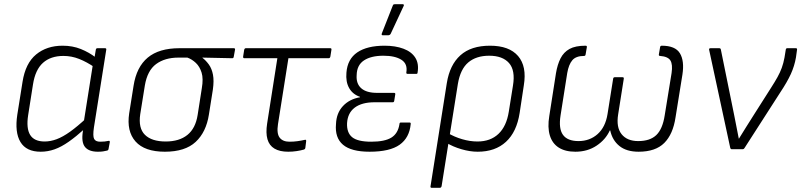

<svg xmlns="http://www.w3.org/2000/svg" viewBox="-20 -715 3839 920"><path d="M175 12Q106 12 78 -34.5Q50 -81 63 -166L88 -323Q102 -412 153 -454Q204 -496 280 -496Q328 -496 367.5 -480Q407 -464 438 -440L434 -392Q396 -418 359.5 -432.5Q323 -447 284 -447Q223 -447 186 -414Q149 -381 138 -310L115 -164Q105 -100 124.5 -68.5Q144 -37 194 -37Q222 -37 251.5 -48Q281 -59 316 -84Q351 -109 395 -150L386 -98Q345 -61 309.5 -36Q274 -11 241.5 0.5Q209 12 175 12ZM449 12Q406 12 387.5 -10.5Q369 -33 377 -85L381 -107V-128L425 -406L431 -428L439 -476Q440 -484 447 -484H483Q491 -484 489 -476L430 -104Q424 -63 431 -49.5Q438 -36 460 -36Q472 -36 481.5 -37Q491 -38 500 -40Q507 -42 506 -33L500 -1Q499 6 491 7Q483 9 473.5 10.5Q464 12 449 12Z M770 12Q673 12 629.5 -37Q586 -86 599 -172L620 -304Q634 -394 688 -439Q742 -484 840 -484H1100Q1108 -484 1106 -476L1100 -443Q1099 -436 1093 -436L950 -439V-438Q967 -425 981 -405.5Q995 -386 1000.5 -357Q1006 -328 1000 -286L981 -166Q968 -82 917.5 -35Q867 12 770 12ZM774 -37Q839 -37 878 -68.5Q917 -100 927 -164L947 -292Q955 -338 946 -367Q937 -396 918.5 -413.5Q900 -431 878 -439H835Q770 -439 728 -408Q686 -377 674 -305L652 -168Q642 -101 674.5 -69Q707 -37 774 -37Z M1361 12Q1320 12 1295 -3Q1270 -18 1261.5 -48Q1253 -78 1260 -123L1309 -436H1151Q1144 -436 1145 -444L1150 -476Q1152 -484 1158 -484H1562Q1570 -484 1568 -476L1563 -444Q1561 -436 1555 -436H1362L1312 -120Q1305 -75 1320 -55.5Q1335 -36 1367 -36Q1387 -36 1405 -38.5Q1423 -41 1441 -45Q1448 -47 1447 -38L1443 -6Q1442 0 1435 2Q1421 6 1401.5 9Q1382 12 1361 12Z M1751 12Q1663 12 1623.5 -21.5Q1584 -55 1590 -121Q1592 -173 1623 -206.5Q1654 -240 1705 -249V-251Q1670 -263 1653 -293Q1636 -323 1640 -367Q1645 -432 1692 -464Q1739 -496 1823 -496Q1875 -496 1913.5 -481.5Q1952 -467 1970 -438.5Q1988 -410 1981 -368Q1981 -361 1975 -361H1933Q1926 -361 1927 -368Q1934 -409 1903.5 -428.5Q1873 -448 1817 -448Q1758 -448 1724 -425.5Q1690 -403 1689 -355Q1686 -314 1711 -292Q1736 -270 1787 -270H1868Q1875 -270 1874 -263L1869 -232Q1868 -225 1862 -225H1775Q1714 -225 1680 -199.5Q1646 -174 1643 -125Q1641 -79 1667.5 -57.5Q1694 -36 1759 -36Q1823 -36 1855 -55.5Q1887 -75 1894 -120Q1894 -128 1901 -128H1942Q1949 -128 1948 -121Q1942 -55 1895 -21.5Q1848 12 1751 12ZM1814 -546Q1810 -546 1809 -548.5Q1808 -551 1810 -556L1862 -688Q1864 -693 1866.5 -694Q1869 -695 1873 -695H1909Q1914 -695 1915 -692Q1916 -689 1914 -686L1852 -553Q1848 -546 1840 -546Z M2049 185Q2041 185 2043 177L2121 -317Q2135 -404 2186 -450Q2237 -496 2328 -496Q2420 -496 2462.5 -446.5Q2505 -397 2490 -306L2470 -174Q2456 -83 2404.5 -35.5Q2353 12 2269 12Q2232 12 2191 0Q2150 -12 2119 -31L2125 -78Q2157 -59 2194.5 -48Q2232 -37 2268 -37Q2330 -37 2368.5 -73.5Q2407 -110 2418 -180L2438 -305Q2450 -378 2419 -413Q2388 -448 2324 -448Q2262 -448 2224 -416Q2186 -384 2174 -313L2096 177Q2094 185 2087 185Z M2737 12Q2688 12 2657 -8Q2626 -28 2614.5 -66.5Q2603 -105 2612 -159L2644 -364Q2651 -406 2666 -435.5Q2681 -465 2709 -480.5Q2737 -496 2786 -496Q2793 -496 2792 -489L2786 -454Q2785 -447 2779 -447Q2740 -447 2722.5 -426.5Q2705 -406 2698 -365L2666 -162Q2656 -99 2677.5 -69Q2699 -39 2752 -39Q2806 -39 2843.5 -72.5Q2881 -106 2891 -168L2918 -338Q2919 -345 2926 -345H2963Q2970 -345 2969 -338L2942 -167Q2932 -105 2958.5 -72Q2985 -39 3038 -39Q3095 -39 3125 -68Q3155 -97 3165 -162L3198 -365Q3204 -406 3192.5 -425Q3181 -444 3143 -447Q3136 -447 3137 -454L3143 -489Q3144 -496 3151 -496Q3216 -496 3238 -459.5Q3260 -423 3250 -358L3217 -153Q3205 -72 3163 -30Q3121 12 3040 12Q2982 12 2948 -15.5Q2914 -43 2904 -90H2902Q2882 -46 2838.5 -17Q2795 12 2737 12Z M3486 0Q3481 0 3479 -7L3378 -476Q3376 -484 3385 -484H3426Q3433 -484 3434 -478L3498 -163Q3503 -135 3509 -107Q3515 -79 3520 -51H3521Q3539 -80 3557 -109Q3575 -138 3593 -166L3675 -295Q3693 -323 3705.5 -345.5Q3718 -368 3726 -390Q3734 -412 3739 -439L3745 -476Q3746 -484 3752 -484H3793Q3801 -484 3799 -476L3794 -440Q3787 -399 3769.5 -360.5Q3752 -322 3718 -271L3547 -5Q3544 0 3539 0Z"/></svg>

Font: Sofia Sans Light
Style: Italic
Weight: 300
Italic angle: -9°
Version: Version 4.100-B